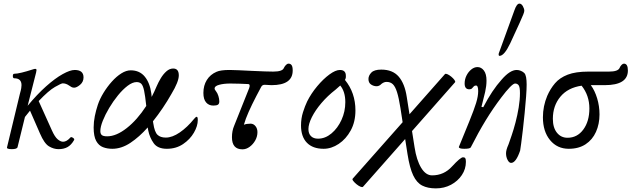

<svg xmlns="http://www.w3.org/2000/svg" viewBox="-20 -812 3493 1062"><path d="M45 13Q15 13 19 2L90 -293Q96 -314 97.5 -324.5Q99 -335 99 -341Q99 -379 59 -379Q51 -379 51 -391.5Q51 -404 59 -404Q74 -404 100.5 -410.5Q127 -417 158 -427Q166 -430 169.5 -430.5Q173 -431 176 -431Q182 -431 182 -424Q182 -422 181 -419Q180 -416 180 -412L133 -227Q185 -290 235 -334.5Q285 -379 326.5 -402Q368 -425 393 -425Q442 -425 442 -384Q442 -359 423 -343Q404 -327 390 -327Q382 -327 375.5 -330.5Q369 -334 362 -339Q345 -351 327 -351Q319 -351 284 -331Q249 -311 194 -253L267 -91Q283 -55 299 -41.5Q315 -28 329 -28Q349 -28 370 -52Q374 -56 384 -49.5Q394 -43 389 -36Q374 -10 353.5 1.5Q333 13 304 13Q277 13 251 -2.5Q225 -18 201 -74L146 -200Q132 -183 118 -165L77 2Q74 13 45 13Z M601 11Q573 11 549.5 2Q526 -7 512 -32.5Q498 -58 498 -107Q498 -138 504.5 -170Q511 -202 521 -232Q532 -265 552.5 -298.5Q573 -332 598.5 -360.5Q624 -389 651 -406Q678 -423 703 -423Q752 -423 780.5 -388.5Q809 -354 817 -295Q818 -287 819 -276Q834 -305 847 -336Q856 -357 869.5 -379.5Q883 -402 900.5 -417.5Q918 -433 938 -433Q969 -433 969 -395Q969 -360 928 -292Q906 -253 880 -214.5Q854 -176 826 -141Q827 -134 828 -129Q835 -82 851 -66.5Q867 -51 897 -51Q933 -51 974.5 -79.5Q1016 -108 1054 -155Q1063 -166 1068 -166Q1074 -166 1074 -148Q1074 -115 1052.5 -78Q1031 -41 992.5 -15Q954 11 903 11Q852 11 830 -20Q808 -51 800 -90Q798 -97 797 -107Q751 -55 701.5 -22Q652 11 601 11ZM535 -87Q535 -72 543 -65Q551 -58 573 -58Q623 -58 681 -103.5Q739 -149 789 -226Q783 -283 777 -311Q771 -339 761.5 -348.5Q752 -358 736 -358Q713 -358 686 -337.5Q659 -317 632.5 -284.5Q606 -252 584 -215Q562 -178 548.5 -144Q535 -110 535 -87Z M1321 14Q1263 14 1263 -53Q1263 -88 1275 -116L1358 -324Q1366 -346 1353 -347Q1331 -348 1306 -349Q1281 -350 1254 -350Q1218 -350 1192.5 -343Q1167 -336 1167 -323Q1167 -316 1175 -307Q1183 -297 1188 -281Q1193 -265 1193 -251Q1193 -238 1185.5 -233Q1178 -228 1160 -228Q1135 -228 1120 -245.5Q1105 -263 1105 -298Q1105 -339 1124 -369.5Q1143 -400 1178 -415Q1189 -420 1207 -422.5Q1225 -425 1250 -425Q1268 -425 1300 -423.5Q1332 -422 1373 -420Q1417 -418 1445 -417Q1473 -416 1491 -416Q1543 -416 1550 -436Q1555 -446 1562 -453Q1569 -460 1576 -460Q1587 -460 1593 -451.5Q1599 -443 1599 -422Q1599 -341 1482 -341Q1471 -341 1463 -342Q1455 -343 1444 -343Q1431 -343 1425 -332L1398 -281Q1373 -233 1355.5 -193.5Q1338 -154 1329 -122Q1343 -128 1366 -128Q1382 -128 1393 -114.5Q1404 -101 1404 -81Q1404 -57 1392 -35.5Q1380 -14 1361 0Q1342 14 1321 14Z M1770 11Q1710 11 1677.5 -22.5Q1645 -56 1645 -118Q1645 -157 1656 -191.5Q1667 -226 1679 -251Q1701 -295 1734.5 -335Q1768 -375 1802 -400Q1836 -425 1860 -425Q1894 -425 1893 -391Q1894 -380 1888 -370Q1946 -299 1946 -201Q1946 -138 1920 -90.5Q1894 -43 1853.5 -16Q1813 11 1770 11ZM1686 -98Q1686 -73 1700 -59Q1714 -45 1739 -45Q1779 -45 1813.5 -74Q1848 -103 1869 -149Q1890 -195 1890 -247Q1890 -276 1883 -299Q1876 -322 1862 -339Q1852 -330 1836 -316Q1792 -282 1758 -242Q1724 -202 1705 -164Q1686 -126 1686 -98Z M1988 221Q1984 225 1973.5 220.5Q1963 216 1952 207Q1941 198 1934 189Q1927 180 1931 176L2207 -136L2195 -214Q2186 -271 2176 -302.5Q2166 -334 2152.5 -346.5Q2139 -359 2118 -359Q2104 -359 2090 -348Q2078 -335 2063 -335Q2047 -335 2032.5 -344.5Q2018 -354 2018 -375Q2018 -394 2034 -410.5Q2050 -427 2089 -427Q2152 -427 2185.5 -388Q2219 -349 2230 -275L2245 -180L2441 -402Q2445 -406 2455 -401.5Q2465 -397 2476 -388Q2487 -379 2493.5 -370Q2500 -361 2497 -357L2259 -87L2273 2Q2284 74 2309.5 116Q2335 158 2370 158Q2436 158 2481 108Q2527 58 2541 58Q2550 58 2553.5 63Q2557 68 2557 83Q2557 123 2534.5 156.5Q2512 190 2474.5 210Q2437 230 2391 230Q2346 230 2315.5 214.5Q2285 199 2265.5 158Q2246 117 2234 40L2221 -43Z M2807 89Q2796 89 2787.5 72.5Q2779 56 2779 36Q2779 27 2782 15.5Q2785 4 2793 -14Q2799 -31 2810 -63Q2821 -95 2831.5 -135Q2842 -175 2849 -217.5Q2856 -260 2856 -297Q2856 -330 2849 -340Q2842 -350 2829 -350Q2820 -350 2800 -329.5Q2780 -309 2753 -273Q2708 -214 2667 -147Q2626 -80 2584 3Q2580 11 2548 11Q2518 11 2518 1Q2518 -1 2520 -4L2576 -141Q2602 -205 2613.5 -242.5Q2625 -280 2625 -308Q2625 -339 2613 -339Q2605 -339 2600.5 -334Q2596 -329 2591 -323.5Q2586 -318 2576 -318Q2550 -318 2550 -350Q2550 -373 2560 -393.5Q2570 -414 2586.5 -427.5Q2603 -441 2621 -441Q2642 -441 2656.5 -422Q2671 -403 2671 -366Q2671 -337 2663.5 -303.5Q2656 -270 2643 -221L2653 -219Q2678 -267 2703 -304.5Q2728 -342 2755 -372Q2801 -425 2838 -425Q2850 -425 2861.5 -420Q2873 -415 2880 -408Q2887 -401 2890 -384.5Q2893 -368 2893 -344Q2893 -320 2890 -278Q2887 -236 2882 -187Q2877 -138 2872 -93Q2867 -48 2862.5 -16.5Q2858 15 2857 21Q2834 89 2807 89ZM2743 -503Q2738 -503 2738 -511Q2738 -515 2740 -520L2825 -754Q2838 -792 2853 -792Q2864 -792 2872 -778Q2880 -764 2880 -752Q2880 -746 2874 -731Q2868 -716 2854 -685L2802 -572Q2769 -503 2743 -503Z M3126 11Q3062 11 3022.5 -37Q2983 -85 2983 -163Q2983 -225 3007 -282Q3024 -321 3050 -351.5Q3076 -382 3120 -399Q3164 -416 3235 -416H3349Q3398 -416 3407 -436Q3411 -446 3418 -453Q3425 -460 3431 -460Q3453 -460 3453 -422Q3453 -341 3325 -341H3248Q3270 -311 3283 -268Q3296 -225 3296 -179Q3296 -126 3276.5 -82.5Q3257 -39 3219 -14Q3181 11 3126 11ZM3038 -155Q3038 -106 3060.5 -78Q3083 -50 3119 -50Q3173 -50 3206.5 -95.5Q3240 -141 3240 -212Q3240 -284 3197 -338Q3121 -327 3079.5 -277Q3038 -227 3038 -155Z"/></svg>

Font: Junicode SmExp
Style: Italic
Weight: 400
Width: 6
Italic angle: -11°
Designer: Peter S. Baker
Version: Version 2.205; ttfautohint (v1.8.4)